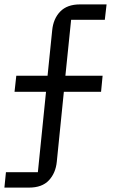

<svg xmlns="http://www.w3.org/2000/svg" viewBox="-23 -718 528 872"><path d="M4 64H149L186 -301H43L51 -374H193L214 -580Q219 -633 250.5 -665.5Q282 -698 340 -698H461L453 -628H300L274 -374H443L436 -301H267L235 16Q230 68 199 101Q168 134 109 134H-3Z"/></svg>

Font: IBM Plex Sans Arabic
Style: Regular
Weight: 400
Designer: Mike Abbink, Paul van der Laan, Pieter van Rosmalen, Wael Morcos, Khajak Apelian
Foundry: Bold Monday
Version: Version 1.1